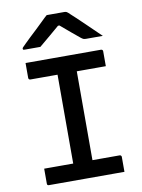

<svg xmlns="http://www.w3.org/2000/svg" viewBox="-101 -1013 801 1081"><g transform="rotate(-10 300.0 -472.5)"><path d="M355 -56H242L245 -87Q245 -105 245 -126Q245 -147 245 -165Q245 -225 245 -284.5Q245 -344 245 -403.5Q245 -463 245 -523Q245 -583 245 -644H360L355 -613Q355 -597 355 -578Q355 -559 355 -542Q355 -481 355 -420.5Q355 -360 355 -299Q355 -238 355 -177.5Q355 -117 355 -56ZM521 0H90Q87 0 85 -0.5Q83 -1 81.5 -2.5Q80 -4 79.5 -6Q79 -8 79 -11Q79 -26 79 -40Q79 -54 79 -67.5Q79 -81 79 -96H510Q514 -96 516 -94.5Q518 -93 519.5 -91Q521 -89 521 -85Q521 -70 521 -56.5Q521 -43 521 -29Q521 -15 521 0ZM79 -700H510Q515 -700 518 -697Q521 -694 521 -689Q521 -677 521 -666.5Q521 -656 521 -646Q521 -636 521 -625.5Q521 -615 521 -604H90Q85 -604 82 -607Q79 -610 79 -615Q79 -626 79 -636.5Q79 -647 79 -657Q79 -667 79 -678Q79 -689 79 -700ZM243 -945Q254 -945 274 -945Q294 -945 313.5 -945Q333 -945 344 -945Q352 -945 357.5 -942Q363 -939 377 -925Q385 -918 403 -901Q421 -884 443.5 -862.5Q466 -841 489.5 -818Q513 -795 534 -775Q513 -775 487 -775Q461 -775 440 -775Q429 -775 424 -777Q419 -779 411 -785Q395 -798 362 -825.5Q329 -853 280 -895L333 -875Q317 -875 301 -875Q285 -875 268 -875L320 -896Q274 -856 239 -827Q204 -798 177 -775H88Q84 -775 81.5 -775.5Q79 -776 78 -778Q77 -780 77 -782Q77 -786 81 -790Q85 -794 99 -808Q112 -821 131 -839Q150 -857 171 -876.5Q192 -896 210.5 -914.5Q229 -933 243 -945Z"/></g></svg>

Font: Recursive Monospace Medium
Style: Regular
Weight: 500
Version: Version 1.047